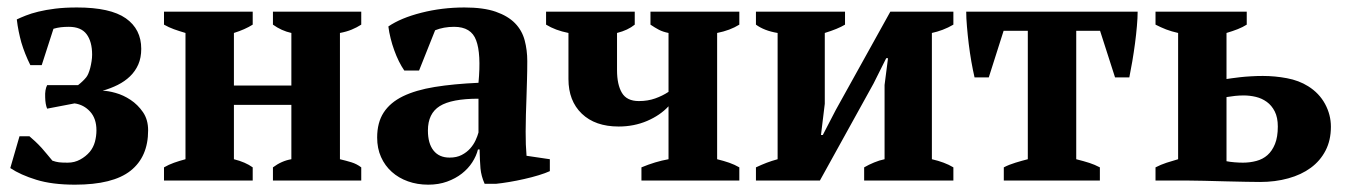

<svg xmlns="http://www.w3.org/2000/svg" viewBox="-20 -488 3638 519"><path d="M163.1 -48.3Q181.2 -48.3 196.5 -56.6Q211.9 -64.9 222.7 -77.6Q232.4 -89.4 236.6 -104.7Q240.7 -120.1 240.7 -135.7Q240.7 -167.5 223.6 -186.3Q206.5 -205.1 181.6 -208.5L107.4 -194.3Q102.5 -206.1 102.1 -225.1Q101.1 -245.6 107.4 -257.8H190.9Q197.8 -263.2 203.1 -268.3Q208.5 -273.4 212.9 -278.8Q215.8 -282.2 218.8 -289.1Q221.7 -295.9 223.9 -304.4Q226.1 -313 227.5 -322.3Q229 -331.5 229 -340.3Q229 -375.5 214.1 -395.5Q199.2 -415.5 166 -415.5Q153.8 -415.5 144 -414.3Q134.3 -413.1 124.5 -410.2L92.8 -312H62Q46.9 -342.3 37.6 -373.5Q33.7 -387.7 30.5 -403.3Q27.3 -418.9 25.4 -435.5Q35.6 -440.4 49.8 -446Q64 -451.7 83.7 -456.5Q103.5 -461.4 129.2 -464.6Q154.8 -467.8 188 -467.8Q278.3 -467.8 320.1 -438.5Q361.8 -409.2 361.8 -356Q361.8 -332 353.8 -313.7Q345.7 -295.4 331.5 -281.7Q317.4 -268.1 298.3 -258.5Q279.3 -249 257.3 -242.7Q271.5 -242.7 292.5 -236.8Q313.5 -231 333 -218Q352.5 -205.1 366.5 -184.8Q380.4 -164.6 380.4 -135.7Q380.4 -64 332.8 -26.4Q285.2 11.2 182.6 11.2Q121.1 11.2 78.4 -2Q35.6 -15.1 7.8 -33.7L32.7 -119.6H59.6Q65.9 -114.3 74.7 -106.2Q83.5 -98.1 92.8 -87.9Q100.1 -79.6 107.2 -71Q114.3 -62.5 121.6 -53.7Q131.3 -50.3 139.4 -49.3Q147.5 -48.3 163.1 -48.3Z M663.1 0H423.3V-35.6Q436 -43 450.4 -48.1Q464.8 -53.2 481.4 -57.6V-398.9Q464.8 -403.8 450.4 -408.9Q436 -414.1 423.3 -421.4V-456.5H663.1V-421.4Q642.1 -408.2 612.3 -398.9V-256.8H767.6V-398.9Q740.7 -404.8 717.8 -421.4V-456.5H956.5V-421.4Q944.3 -413.6 930.7 -408Q917 -402.3 898.9 -398.9V-57.6Q915.5 -53.7 929.9 -49.3Q944.3 -44.9 956.5 -35.6V0H717.8V-35.6Q741.2 -53.2 767.6 -57.6V-204.6H612.3V-57.6Q643.6 -49.8 663.1 -35.6Z M1400.9 -132.3Q1400.9 -112.3 1401.4 -97.7Q1401.9 -83 1403.3 -66.9L1466.3 -57.6V-25.4Q1454.6 -20 1436.3 -14.4Q1418 -8.8 1397.5 -4.2Q1377 0.5 1356.7 3.9Q1336.4 7.3 1321.3 8.8H1290Q1285.2 -2 1282.5 -12.2Q1279.8 -22.5 1278.8 -32.7Q1277.8 -43.5 1277.3 -56.2Q1276.9 -68.8 1276.4 -84H1272Q1267.6 -66.4 1256.6 -49.3Q1245.6 -32.2 1228.5 -18.8Q1211.4 -5.4 1188.5 2.9Q1165.5 11.2 1137.7 11.2Q1107.9 11.2 1082.8 2.2Q1057.6 -6.8 1039.1 -23.4Q1020.5 -40 1010 -63.5Q999.5 -86.9 999.5 -116.2Q999.5 -156.7 1017.1 -183.8Q1034.7 -210.9 1069.3 -227.8Q1104 -244.6 1155 -252.9Q1206.1 -261.2 1273.4 -264.2Q1280.8 -342.8 1267.1 -378.9Q1253.9 -415.5 1207.5 -415.5Q1179.2 -415.5 1156.2 -406.2L1112.8 -297.4H1072.8Q1065.4 -308.1 1058.3 -322.3Q1051.3 -336.4 1045.7 -352.1Q1040 -367.7 1035.9 -384.3Q1031.7 -400.9 1029.8 -416.5Q1063.5 -439.5 1119.1 -453.6Q1174.8 -467.8 1235.4 -467.8Q1287.1 -467.8 1320.1 -456.3Q1353 -444.8 1372.1 -425.3Q1391.1 -405.8 1398.2 -379.2Q1405.3 -352.5 1405.3 -322.8Q1405.3 -294.9 1404.5 -270.5Q1403.8 -246.1 1403.1 -223.1Q1402.3 -200.2 1401.6 -178Q1400.9 -155.8 1400.9 -132.3ZM1195.3 -62Q1214.4 -62 1228 -69.1Q1241.7 -76.2 1251 -86.7Q1260.3 -97.2 1265.6 -108.9Q1271 -120.6 1273.4 -129.9V-221.2Q1200.7 -221.2 1168.7 -201.2Q1136.7 -181.2 1136.7 -135.3Q1136.7 -100.1 1151.9 -81.1Q1167 -62 1195.3 -62Z M1456.1 -456.5H1695.8V-421.4Q1677.2 -406.2 1647.9 -398.9V-298.3Q1647.9 -259.3 1661.1 -237.1Q1674.3 -214.8 1707 -214.8Q1731 -214.8 1751 -221.9Q1771 -229 1787.1 -239.7V-398.9Q1772 -401.9 1761.2 -407.5Q1750.5 -413.1 1738.3 -421.4V-456.5H1978.5V-421.4Q1953.6 -405.8 1918.5 -398.9V-57.6Q1936.5 -53.2 1951.2 -48.1Q1965.8 -43 1978.5 -35.6V0H1713.9V-35.6Q1751.5 -51.3 1787.1 -57.6V-200.7Q1764.6 -176.3 1729.2 -161.1Q1693.8 -146 1652.3 -146Q1588.9 -146 1552.7 -180.7Q1516.6 -215.3 1516.6 -274.4V-398.9Q1481.4 -405.8 1456.1 -421.4Z M2023.4 -456.5H2264.2V-421.4Q2254.4 -415.5 2240.7 -409.9Q2227.1 -404.3 2209.5 -398.9V-207.5L2199.2 -123H2204.1L2239.3 -190.9L2386.7 -456.5H2557.1V-421.4Q2543 -413.1 2528.1 -407.5Q2513.2 -401.9 2499 -398.9V-57.6Q2516.1 -53.7 2530.5 -48.3Q2544.9 -43 2557.1 -35.6V0H2315.9V-35.6Q2328.6 -43 2342.8 -48.8Q2356.9 -54.7 2371.1 -57.6V-258.3L2380.4 -330.6H2375.5L2341.3 -262.2L2196.3 0H2023.4V-35.6Q2039.1 -43 2052.5 -48.1Q2065.9 -53.2 2082 -57.6V-398.9Q2045.9 -404.8 2023.4 -421.4Z M2953.1 0H2693.4V-35.6Q2707.5 -43 2725.1 -48.3Q2742.7 -53.7 2758.3 -57.6V-404.8H2692.9L2652.8 -278.8H2614.3Q2609.9 -297.9 2605.7 -321.5Q2601.6 -345.2 2598.6 -369.4Q2595.7 -393.6 2593.8 -416.3Q2591.8 -439 2591.8 -456.5H3055.2Q3055.2 -439.9 3053.2 -417.5Q3051.3 -395 3048.1 -370.8Q3044.9 -346.7 3040.8 -322.5Q3036.6 -298.3 3032.7 -278.8H2994.1L2953.6 -404.8H2889.2V-57.6Q2910.6 -52.2 2924.8 -47.6Q2939 -43 2953.1 -35.6Z M3295.4 -274.4Q3299.3 -274.9 3309.1 -276.4Q3318.8 -277.8 3332 -279.3Q3345.2 -280.8 3361.1 -281.7Q3377 -282.7 3393.6 -282.7Q3426.3 -282.7 3458.7 -276.6Q3491.2 -270.5 3516.1 -254.9Q3545.9 -236.3 3561.8 -207Q3577.6 -177.7 3577.6 -145.5Q3577.6 -108.9 3563.2 -81.1Q3548.8 -53.2 3523.2 -34.4Q3497.6 -15.6 3462.4 -5.9Q3427.2 3.9 3386.2 3.9Q3373.5 3.9 3347.7 3.4Q3321.8 2.9 3292.2 2.2Q3262.7 1.5 3234.6 0.7Q3206.5 0 3189 0H3103.5V-35.6Q3117.7 -43 3133.3 -48.1Q3148.9 -53.2 3164.6 -57.6V-398.9Q3147 -402.8 3132.3 -408.4Q3117.7 -414.1 3103.5 -421.4V-456.5H3350.1V-421.4Q3339.4 -414.6 3325.7 -409.2Q3312 -403.8 3295.4 -398.9ZM3295.4 -52.2Q3304.7 -50.3 3317.1 -49.3Q3329.6 -48.3 3339.8 -48.3Q3358.9 -48.3 3376.2 -53Q3393.6 -57.6 3406.2 -68.8Q3418.9 -80.1 3426.5 -98.9Q3434.1 -117.7 3434.1 -146Q3434.1 -170.4 3425.8 -186.8Q3417.5 -203.1 3404.3 -212.6Q3391.1 -222.2 3374.8 -226.1Q3358.4 -230 3341.8 -230Q3330.6 -230 3318.6 -228.8Q3306.6 -227.5 3295.4 -225.6Z"/></svg>

Font: PT Astra Serif
Style: Bold
Weight: 700
Designer: A.Korolkova, I. Chaeva
Foundry: ParaType Ltd
Version: Version 1.002